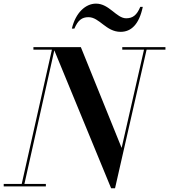

<svg xmlns="http://www.w3.org/2000/svg" viewBox="-56 -1004 911 1034"><path d="M420.5 -911.5C480 -911.5 514.5 -832.5 593.5 -832.5C650 -832.5 693 -872 713 -967H699.5C681 -922.5 659 -905.5 623.5 -905.5C571 -905.5 532.5 -984.5 461 -984.5C404.5 -984.5 351 -935 331 -850H344.5C364 -895 385 -911.5 420.5 -911.5ZM-36 -13.5V0H191V-13.5H75.5L236.5 -733L542.5 10H563.5L733.5 -736.5H835V-750H602.5V-736.5H719.5L599 -207.5L379.5 -750H124V-736.5H223.5L61 -13.5Z"/></svg>

Font: Bodoni* 16pt Medium
Style: Italic
Weight: 500
Italic angle: -13°
Version: Version 2.3